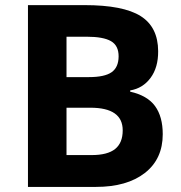

<svg xmlns="http://www.w3.org/2000/svg" viewBox="-20 -734 712 754"><path d="M241.2 -311V-125H339.8Q402.3 -125 432.1 -148.9Q461.9 -172.9 461.9 -222.2Q461.9 -311 335 -311ZM241.2 -431.2H329.1Q390.6 -431.2 418 -450.2Q445.3 -469.2 445.8 -511.7Q446.3 -554.7 416 -572.3Q385.7 -589.8 320.8 -589.8H241.2ZM89.8 -713.9H312Q463.9 -713.9 532.2 -670.9Q600.6 -627.9 601.1 -533.2Q601.6 -469.2 571.3 -428.2Q541 -387.2 491.2 -378.9V-374Q558.6 -358.9 588.9 -317.4Q619.1 -275.9 619.1 -207Q619.1 -109.4 548.8 -54.7Q478.5 0 356.9 0H89.8Z"/></svg>

Font: NotoSans-Bold
Style: Bold
Weight: 700
Designer: Monotype Design team
Foundry: Monotype Imaging Inc.
Version: Version 1.04